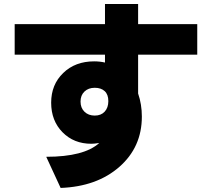

<svg xmlns="http://www.w3.org/2000/svg" viewBox="-20 -843 1040 951"><path d="M52.7 -572.3V-723.6H500V-823.2H664.1V-723.6H957V-572.3H664.1V-379.9Q682.6 -326.2 682.6 -265.6Q682.6 -114.3 571.3 -16.6Q460 81.1 280.3 87.9L209 -66.4Q396.5 -66.4 471.7 -134.8Q446.3 -130.9 432.6 -130.9Q345.7 -130.9 289.6 -188Q233.4 -245.1 233.4 -334.5Q233.4 -423.8 293 -481.4Q352.5 -539.1 446.3 -539.1Q474.6 -539.1 500 -533.2V-572.3ZM398.4 -389.6Q378.9 -371.1 378.9 -339.8Q378.9 -308.6 398.4 -289.6Q418 -270.5 449.2 -270.5Q480.5 -270.5 498.5 -290Q516.6 -309.6 516.6 -342.3Q516.6 -375 498.5 -391.6Q480.5 -408.2 449.2 -408.2Q418 -408.2 398.4 -389.6Z"/></svg>

Font: GenEi M Gothic v2 Heavy
Style: Regular
Weight: 800
Version: Version 2.0